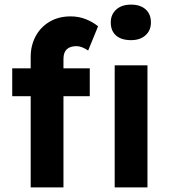

<svg xmlns="http://www.w3.org/2000/svg" viewBox="-20 -812 741 832"><path d="M113 0V-395H33V-516H113V-566Q113 -615 134.5 -655Q156 -695 195 -718Q234 -741 286 -741Q321 -741 351.5 -729Q382 -717 405 -698L362 -593Q349 -602 336 -607Q323 -612 312 -612Q255 -612 255 -557V-516H369V-395H255V0ZM548 -638Q506 -638 483 -658Q460 -678 460 -715Q460 -749 483.5 -770.5Q507 -792 548 -792Q588 -792 611 -771.5Q634 -751 634 -715Q634 -680 610.5 -659Q587 -638 548 -638ZM477 0V-529H619V0Z"/></svg>

Font: Readex Pro SemiBold
Style: Regular
Weight: 600
Designer: Bonnie Shaver-Troup, Thomas Jockin
Foundry: Lexend
Version: Version 1.204; ttfautohint (v1.8.4.7-5d5b)